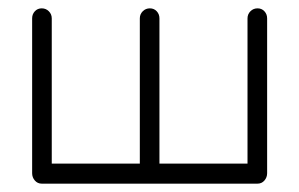

<svg xmlns="http://www.w3.org/2000/svg" viewBox="-20 -440 717 460"><path d="M80 0Q70 0 63.5 -7.5Q57 -15 57 -25V-396Q57 -406 63.5 -413Q70 -420 80 -420Q90 -420 97 -413Q104 -406 104 -396V-48H315V-396Q315 -406 322 -413Q329 -420 339 -420Q349 -420 355.5 -413Q362 -406 362 -396V-48H573V-396Q573 -406 580 -413Q587 -420 597 -420Q607 -420 613.5 -413Q620 -406 620 -396V-25Q620 -15 613.5 -7.5Q607 0 597 0Z"/></svg>

Font: Zen Kurenaido
Style: ARC
Weight: 400
Designer: Yoshimichi Ohira
Foundry: Positype
Version: Version 1.001